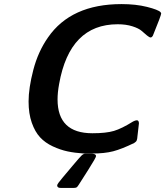

<svg xmlns="http://www.w3.org/2000/svg" viewBox="-20 -736 816 948"><path d="M121.1 -234.9Q121.1 -300.8 144.5 -390.9Q168 -481 216.8 -550.8Q330.6 -715.8 580.1 -715.8Q650.9 -715.8 706.1 -701.9Q761.2 -688 772.9 -675.8L775.9 -669.9Q775.9 -660.2 734.9 -560.1Q730 -551.3 723.9 -551Q717.8 -550.8 705.8 -560.8Q693.8 -570.8 679.4 -583.5Q665 -596.2 633.5 -606.2Q602.1 -616.2 561 -616.2Q324.2 -616.2 272 -321.8Q264.2 -279.8 264.2 -245.1Q264.2 -78.1 436 -78.1Q503.9 -78.1 542.5 -89.6Q581.1 -101.1 637.2 -136.2Q648.4 -142.1 655.8 -142.1Q665.5 -142.1 666 -127Q666 -121.1 658.2 -59.1Q658.2 -58.1 657.7 -53.5Q657.2 -48.8 656.5 -47.9Q655.8 -46.9 655.3 -43.9Q654.8 -41 653.8 -40Q652.8 -39.1 651.4 -37.1Q649.9 -35.2 647.5 -33.7Q645 -32.2 642.1 -29.8Q581.1 0 538.6 11Q496.1 22 434.1 22H394Q349.1 19 313.5 11.5Q277.8 3.9 240.5 -13.4Q203.1 -30.8 178 -57.9Q152.8 -85 137 -129.9Q121.1 -174.8 121.1 -234.9ZM262.2 179.2Q262.2 172.4 289.1 141.1Q309.1 117.2 337.9 83Q374 40 383.1 31.5Q392.1 22.9 401.9 22.9H432.1Q454.1 22.9 454.1 35.2Q454.1 42 416 102.1Q389.2 144 369.1 175.8Q362.3 187 357.7 189.5Q353 191.9 342.8 191.9H280.8Q262.2 192.4 262.2 179.2Z"/></svg>

Font: CMU Sans Serif
Style: BoldOblique
Weight: 700
Italic angle: -12°
Version: Version 0.7.0